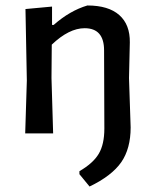

<svg xmlns="http://www.w3.org/2000/svg" viewBox="-20 -487 573 701"><path d="M170 -463V-396H176Q235 -448 299 -467Q376 -467 415.5 -432Q455 -397 454 -332L451 -202L457 -22Q457 56 422.5 105.5Q388 155 307 194L270 149V138Q320 109 340.5 74.5Q361 40 361 -18L360 -303Q360 -384 289 -384Q232 -384 169 -324L168 -202L174 0H72L78 -193L73 -454Z"/></svg>

Font: Alegreya Sans Medium
Style: Regular
Weight: 500
Designer: Juan Pablo del Peral
Foundry: Huerta Tipografica
Version: Version 2.007